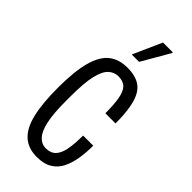

<svg xmlns="http://www.w3.org/2000/svg" viewBox="-236 -770 829 829"><g transform="rotate(45 179.0 -355.5)"><path d="M184 12Q131 12 98.5 -17.5Q66 -47 51.5 -108Q37 -169 37 -263Q37 -365 53.5 -425Q70 -485 103.5 -511.5Q137 -538 189 -538Q228 -538 254 -525.5Q280 -513 294.5 -487.5Q309 -462 315.5 -422.5Q322 -383 322 -331H260Q260 -384 254 -418Q248 -452 232.5 -468Q217 -484 187 -484Q162 -484 142.5 -466Q123 -448 112.5 -403.5Q102 -359 102 -277V-245Q102 -173 111.5 -128Q121 -83 140 -62.5Q159 -42 185 -42Q214 -42 230.5 -59Q247 -76 253.5 -110Q260 -144 260 -195H322Q322 -157 316.5 -120Q311 -83 297 -53Q283 -23 255.5 -5.5Q228 12 184 12ZM161 -591 220 -723H280V-719L206 -591Z"/></g></svg>

Font: Archivo ExtraCondensed Light
Style: Regular
Weight: 300
Width: 2
Designer: Hector Gatti
Foundry: Omnibus-Type
Version: Version 2.001